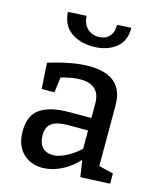

<svg xmlns="http://www.w3.org/2000/svg" viewBox="-117 -863 798 957"><g transform="rotate(15 282.0 -384.5)"><path d="M465 -72 540 -54V-1L388 6L375 -80Q335 -36 286.5 -13Q238 10 192 10Q131 10 91 -29.5Q51 -69 51 -142Q51 -224 102.5 -258.5Q154 -293 252 -293H365V-368Q365 -465 263 -465Q221 -465 164 -448L154 -369H88L80 -502Q203 -540 288 -540Q465 -540 465 -386ZM226 -65Q256 -65 293 -83.5Q330 -102 365 -134V-229H268Q204 -229 178 -209.5Q152 -190 152 -149Q152 -107 172 -86Q192 -65 226 -65ZM115 -774 210 -779Q213 -737 236 -715Q259 -693 294 -693Q328 -693 348.5 -714Q369 -735 368 -775L441 -779Q442 -710 396 -674.5Q350 -639 279 -639Q211 -639 165 -672.5Q119 -706 115 -774Z"/></g></svg>

Font: Bitter Pro Medium
Style: Regular
Weight: 500
Designer: Sol Matas, and Bitter project Authors
Foundry: Sol Matas
Version: Version 1.010